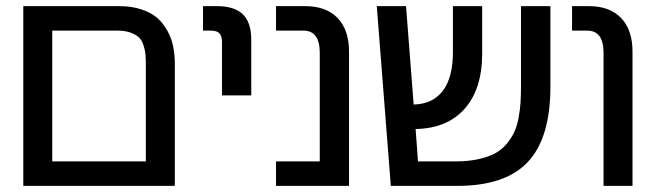

<svg xmlns="http://www.w3.org/2000/svg" viewBox="-20 -608 2144 628"><path d="M56.2 -587.9H370.1Q411.1 -587.9 443.1 -577.1Q475.1 -566.4 495.1 -548.6Q515.1 -530.8 528.3 -505.9Q541.5 -481 546.6 -455.1Q551.8 -429.2 551.8 -399.9V0H56.2ZM150.9 -507.8V-80.1H457V-396Q457 -417.5 455.6 -431.9Q454.1 -446.3 448.7 -461.9Q443.4 -477.5 433.3 -486.6Q423.3 -495.6 406 -501.7Q388.7 -507.8 363.8 -507.8Z M801.8 -478V-295.9H706.1V-470.2Q706.1 -490.2 697.8 -499Q689.5 -507.8 669.9 -507.8H644V-587.9H689.9Q746.6 -587.9 774.2 -561.3Q801.8 -534.7 801.8 -478Z M1121.6 -439V0H882.8V-80.1H1025.9V-435.1Q1025.9 -507.8 972.7 -507.8H882.8V-587.9H978.5Q1046.9 -587.9 1084.2 -549.1Q1121.6 -510.3 1121.6 -439Z M1780.3 -587.9V-325.2Q1780.3 -157.2 1706.8 -78.6Q1633.3 0 1476.1 0H1258.3L1212.4 -587.9H1308.1L1333 -266.1Q1395.5 -267.6 1428.5 -311Q1461.4 -354.5 1461.4 -437V-587.9H1557.1V-433.1Q1557.1 -317.4 1500.2 -252.7Q1443.4 -188 1339.4 -186L1347.2 -80.1H1470.2Q1511.2 -80.1 1543.7 -87.2Q1576.2 -94.2 1598.4 -106Q1620.6 -117.7 1636.5 -136.7Q1652.3 -155.8 1661.6 -175Q1670.9 -194.3 1676 -221.9Q1681.2 -249.5 1682.6 -273.2Q1684.1 -296.9 1684.1 -329.1V-587.9Z M2048.8 -439V0H1954.1V-435.1Q1954.1 -507.8 1900.9 -507.8H1851.1V-587.9H1906.7Q1974.1 -587.9 2011.5 -549.1Q2048.8 -510.3 2048.8 -439Z"/></svg>

Font: LT Superior Med
Style: Regular
Weight: 500
Designer: Daniel Lyons
Foundry: LyonsType
Version: Version 1.000